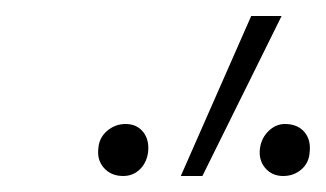

<svg xmlns="http://www.w3.org/2000/svg" viewBox="-20 -731 407 240"><path d="M206 -511 294 -711H332L233 -511ZM134 -511Q119 -511 110 -521Q101 -531 103 -546Q104 -559 114 -567.5Q124 -576 137 -576Q151 -576 159 -566Q167 -556 165 -540Q163 -527 154.5 -519Q146 -511 134 -511ZM334 -511Q320 -511 311.5 -521Q303 -531 305 -546Q307 -559 316 -567.5Q325 -576 336 -576Q352 -576 360.5 -566Q369 -556 367 -540Q366 -527 356.5 -519Q347 -511 334 -511Z"/></svg>

Font: Ysabeau ExtraLight
Style: Italic
Weight: 250
Italic angle: -12°
Version: Version 2.000;gftools[0.9.27.dev2+g8671c4b]